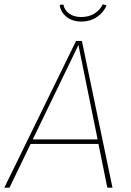

<svg xmlns="http://www.w3.org/2000/svg" viewBox="-29 -871 606 891"><path d="M469 0 428 -203H113L15 0H-9L324 -681H351L493 0ZM123 -224H424L335 -662ZM248 -848 265 -850Q270 -824 292 -808Q314 -792 348 -792Q383 -792 409 -808Q435 -824 448 -851L465 -846Q453 -814 421.5 -792.5Q390 -771 348 -771Q306 -771 279 -793.5Q252 -816 248 -848Z"/></svg>

Font: Fira Sans Thin
Style: Italic
Weight: 250
Italic angle: -8°
Designer: Carrois Corporate & Edenspiekermann AG
Foundry: Carrois Corporate GbR & Edenspiekermann AG
Version: Version 4.203